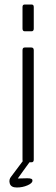

<svg xmlns="http://www.w3.org/2000/svg" viewBox="-20 -721 250 853"><path d="M90 -701H120Q130 -701 130 -690V-594Q130 -582 120 -582H90Q80 -582 80 -594V-690Q80 -701 90 -701ZM59 72 99 71Q126 70 124 82Q124 93 102 102.5Q80 112 54.5 112Q29 112 23.5 94.5Q18 77 30 63L81 -5Q80 -7 80 -12V-498Q80 -510 90 -510H119Q130 -510 130 -498V-12Q130 0 120 0H111Q107 5 98.5 17Q90 29 84 37Q69 57 59 72Z"/></svg>

Font: Rajdhani
Style: Regular
Weight: 400
Designer: Satya Rajpurohit, Jyotish Sonowal
Foundry: Indian Type Foundry
Version: Version 1.201;PS 1.0;hotconv 1.0.78;makeotf.lib2.5.61930; tt